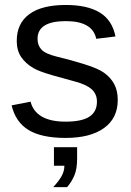

<svg xmlns="http://www.w3.org/2000/svg" viewBox="-20 -557 540 789"><path d="M463.9 -146Q463.9 -71.3 407.5 -30.8Q351.1 9.8 249.5 9.8Q150.9 9.8 97.4 -22.7Q43.9 -55.2 27.8 -124L105.5 -139.2Q127.4 -57.1 249.5 -57.1Q316.4 -57.1 347.4 -77.6Q378.4 -98.1 378.4 -139.2Q378.4 -170.4 356.9 -189.9Q335.4 -209.5 287.6 -222.2Q231 -237.3 197.5 -247.1Q164.1 -256.8 146 -263.9Q127.9 -271 117.2 -277.3Q85 -295.9 66.9 -322.8Q48.8 -349.6 48.8 -388.7Q48.8 -460.9 100.3 -498.8Q151.9 -536.6 250.5 -536.6Q337.9 -536.6 389.4 -505.9Q440.9 -475.1 454.6 -407.2L375.5 -397.5Q360.4 -470.2 250.5 -470.2Q134.3 -470.2 134.3 -397.5Q134.3 -370.6 150.4 -353.3Q166.5 -335.9 211.9 -324.7Q272.9 -310.1 328.1 -292.7Q383.3 -275.4 407.2 -258.3Q435.1 -238.3 449.5 -211.2Q463.9 -184.1 463.9 -146ZM296.9 94.2Q296.9 136.7 286.1 162.8Q275.4 189 255.9 211.9H198.7Q220.7 188.5 232.7 167.5Q244.6 146.5 244.6 124H201.7V47.9H296.9Z"/></svg>

Font: Arimo Nerd Font
Style: Regular
Weight: 400
Designer: Steve Matteson
Foundry: Monotype Imaging Inc.
Version: Version 1.33;Nerd Fonts 3.2.1